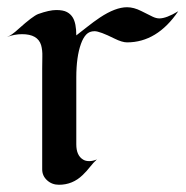

<svg xmlns="http://www.w3.org/2000/svg" viewBox="-24 -506 518 536"><path d="M473.6 -474.6Q414.6 -387.7 330.6 -387.7Q316.9 -387.7 295.4 -398.4Q254.4 -418.9 240 -418.9Q225.6 -418.9 216.8 -409.7Q208 -400.4 202.1 -383.8Q189 -347.7 189 -290V-103Q189 -71.8 208 -60.5Q214.8 -56.2 225.1 -56.2Q235.4 -56.2 246.6 -61Q236.8 -52.2 227.5 -40.3Q218.3 -28.3 206.5 -17.1Q178.7 9.8 140.6 9.8Q121.1 9.8 107.4 -2.7Q93.8 -15.1 93.8 -33.2V-314.5Q93.8 -331.5 94.2 -348.6Q94.7 -365.7 90.8 -379.9Q81.5 -410.6 37.6 -410.6Q16.6 -410.6 -4.4 -402.8Q8.3 -407.2 28.3 -425.8Q67.4 -460.9 82.5 -466.8Q113.8 -478 133.1 -478Q152.3 -478 162.8 -472.4Q173.3 -466.8 179.2 -457Q189 -440.9 189 -407.2Q203.1 -418 220 -431.4Q236.8 -444.8 254.9 -457Q298.3 -485.8 330.6 -485.8Q349.6 -485.8 370.6 -475.1Q391.6 -464.4 401.9 -459.5Q412.1 -454.6 420.9 -454.6Q440.4 -454.6 473.6 -474.6Z"/></svg>

Font: Fondamento
Style: Regular
Weight: 400
Version: Version 1.000